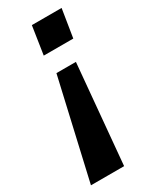

<svg xmlns="http://www.w3.org/2000/svg" viewBox="-206 -549 626 777"><g transform="rotate(-30 107.0 -160.5)"><path d="M-26 180 80 -283H171L129 180ZM71 -370 91 -501H230L209 -370Z"/></g></svg>

Font: Nunito Sans 7pt Condensed
Style: Bold Italic
Weight: 700
Width: 3
Italic angle: -9°
Designer: Vernon Adams
Foundry: Vernon Adams
Version: Version 3.101;gftools[0.9.27]